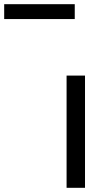

<svg xmlns="http://www.w3.org/2000/svg" viewBox="-233 -897 511 917"><path d="M173 0H85V-536H173ZM-213 -806V-877H124V-806Z"/></svg>

Font: Noto Sans Tifinagh Hawad
Style: Regular
Weight: 400
Designer: JamraPatel
Foundry: JamraPatel LLC
Version: Version 2.006; ttfautohint (v1.8.4.7-5d5b)